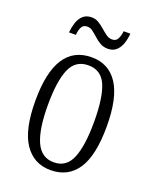

<svg xmlns="http://www.w3.org/2000/svg" viewBox="-137 -796 712 885"><g transform="rotate(20 219.5 -353.5)"><path d="M219 10Q137 10 91 -58Q45 -126 45 -268Q45 -544 222 -544Q306 -544 350.5 -475.5Q395 -407 395 -268Q395 -125 350 -57.5Q305 10 219 10ZM221 -29Q283 -29 308 -90Q333 -151 333 -268Q333 -386 308 -445Q283 -504 220 -504Q157 -504 131.5 -445Q106 -386 106 -268Q106 -150 133 -89.5Q160 -29 221 -29ZM276 -606Q255 -606 238.5 -615.5Q222 -625 208 -638Q194 -651 181 -660.5Q168 -670 154 -670Q134 -670 126 -654Q118 -638 117 -616H83Q85 -640 92.5 -663.5Q100 -687 116 -702Q132 -717 159 -717Q178 -717 194 -707Q210 -697 224 -684.5Q238 -672 251.5 -662.5Q265 -653 280 -653Q300 -653 308 -669.5Q316 -686 318 -707H351Q349 -682 341.5 -659Q334 -636 318 -621Q302 -606 276 -606Z"/></g></svg>

Font: Noto Serif Sinhala ExtraCondensed Light
Style: Regular
Weight: 300
Width: 2
Designer: Jelle Bosma - Monotype Design Team
Foundry: Monotype Imaging Inc.
Version: Version 2.007; ttfautohint (v1.8.4.7-5d5b)